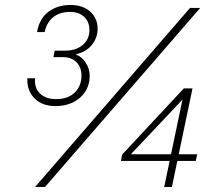

<svg xmlns="http://www.w3.org/2000/svg" viewBox="-20 -753 870 773"><path d="M203 -326Q149 -326 118.5 -357.5Q88 -389 90 -438H121Q118 -398 141.5 -376Q165 -354 205 -354Q254 -354 281 -380.5Q308 -407 308 -449Q308 -482 288 -502.5Q268 -523 234 -523H195L200 -549H242Q285 -549 312.5 -571.5Q340 -594 340 -633Q340 -666 318.5 -685.5Q297 -705 262 -705Q221 -705 194.5 -684Q168 -663 160 -624H129Q139 -679 175.5 -706Q212 -733 265 -733Q289 -733 309 -726Q329 -719 343 -706.5Q357 -694 365 -676.5Q373 -659 373 -638Q373 -601 350 -572.5Q327 -544 287 -535L286 -533Q308 -526 324.5 -501.5Q341 -477 341 -448Q341 -394 302.5 -360Q264 -326 203 -326ZM121 0 745 -721H786L161 0ZM641 0 718 -368 726 -364 507 -132H774L768 -105H467L472 -131L720 -397H755L672 0Z"/></svg>

Font: Mona Sans ExtraLight
Style: Italic
Weight: 200
Italic angle: -11.6951°
Designer: Deni Anggara
Foundry: GitHub
Version: Version 2.000